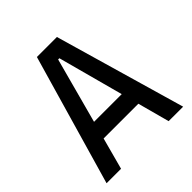

<svg xmlns="http://www.w3.org/2000/svg" viewBox="-187 -827 961 961"><g transform="rotate(-45 293.0 -346.5)"><path d="M22 0 222.2 -693.4H363.8L564 0H461.4L297.4 -609.4H288.6L124.5 0ZM114.7 -168.9V-261.7H466.3V-168.9Z"/></g></svg>

Font: Cascadia Mono
Style: Regular
Weight: 400
Monospace: yes
Designer: Aaron Bell
Foundry: Saja Typeworks
Version: Version 2404.023